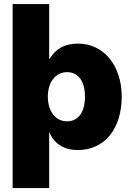

<svg xmlns="http://www.w3.org/2000/svg" viewBox="-20 -748 660 972"><path d="M373.5 11.7C508.8 11.7 596.2 -95.2 596.2 -258.8C596.2 -416.5 504.9 -527.3 375 -527.3C308.1 -527.3 261.7 -501 231.4 -450.2H229V-727.5H43.9V204.1H229V-76.2H231C255.4 -19.5 305.2 11.7 373.5 11.7ZM319.8 -133.8C262.2 -133.8 222.2 -183.1 222.2 -258.8C222.2 -334 262.2 -382.8 319.8 -382.8C377 -382.8 410.2 -335 410.2 -258.8C410.2 -182.1 377 -133.8 319.8 -133.8Z"/></svg>

Font: Raveo Display Display ExtraBold
Style: Regular
Weight: 800
Designer: Jakub Foglar, Rasmus Andersson (Inter)
Foundry: Jakubfoglar.com
Version: Version 1.100;Glyphs 3.2.3 (3260)